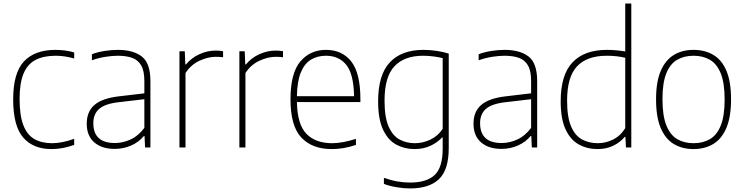

<svg xmlns="http://www.w3.org/2000/svg" viewBox="-20 -828 4178 1078"><path d="M269 9Q166.5 9 110.2 -55.8Q54 -120.5 54 -270Q54 -419.5 115 -483.8Q176 -548 291.5 -548Q317 -548 344.5 -544.5Q372 -541 396.5 -533.5V-499.5Q343.5 -515 292.5 -515Q225 -515 180 -491.8Q135 -468.5 112.5 -415.5Q90 -362.5 90 -272Q90 -180.5 110.8 -126Q131.5 -71.5 172.2 -47.8Q213 -24 272.5 -24Q299 -24 329.5 -29.8Q360 -35.5 396.5 -48.5V-14.5Q332.5 9 269 9Z M624 8Q551.5 8 509.2 -28.8Q467 -65.5 467 -133.5Q467 -201 510 -238.5Q553 -276 646.5 -287L790.5 -304V-373Q790.5 -429.5 773 -460.2Q755.5 -491 722.2 -503Q689 -515 641.5 -515Q611 -515 573 -509.2Q535 -503.5 496 -489.5V-523.5Q527 -535.5 566.5 -541.8Q606 -548 641.5 -548Q728.5 -548 776.5 -510.5Q824.5 -473 824.5 -373V0H794.5L791.5 -64H787.5Q760 -30.5 716.8 -11.2Q673.5 8 624 8ZM504 -136.5Q504 -25 625.5 -25Q669.5 -25 713 -44.8Q756.5 -64.5 790.5 -110V-271L645.5 -254Q570 -245.5 537 -216.8Q504 -188 504 -136.5Z M987.5 0V-540H1017.5L1020.5 -466.5H1024.5Q1055 -503.5 1100 -523.8Q1145 -544 1190.5 -544Q1213.5 -544 1232.5 -540.5V-506.5Q1222 -508 1212.2 -508.5Q1202.5 -509 1190 -509Q1147.5 -509 1099.8 -486.8Q1052 -464.5 1021.5 -418V0Z M1324 0V-540H1354L1357 -466.5H1361Q1391.5 -503.5 1436.5 -523.8Q1481.5 -544 1527 -544Q1550 -544 1569 -540.5V-506.5Q1558.5 -508 1548.8 -508.5Q1539 -509 1526.5 -509Q1484 -509 1436.2 -486.8Q1388.5 -464.5 1358 -418V0Z M1843 9Q1732.5 9 1671.8 -55.8Q1611 -120.5 1611 -270Q1611 -417.5 1666.2 -482.8Q1721.5 -548 1810.5 -548Q1900.5 -548 1952 -483Q2003.5 -418 2003.5 -270V-255H1647Q1649.5 -128 1701 -76Q1752.5 -24 1845 -24Q1902 -24 1978.5 -48.5V-14.5Q1942 -2 1908.8 3.5Q1875.5 9 1843 9ZM1810.5 -515Q1762 -515 1726 -493.2Q1690 -471.5 1669.2 -421.8Q1648.5 -372 1647 -288H1968Q1965.5 -413.5 1924 -464.2Q1882.5 -515 1810.5 -515Z M2282 230Q2248.5 230 2208.2 223.5Q2168 217 2135.5 204.5V170.5Q2175.5 184.5 2211.8 190.8Q2248 197 2282.5 197Q2375 197 2420.2 154.8Q2465.5 112.5 2465.5 6V-56.5H2462.5Q2437.5 -29 2398 -10Q2358.5 9 2307.5 9Q2251.5 9 2205 -16Q2158.5 -41 2130.8 -99.8Q2103 -158.5 2103 -259Q2103 -408 2168.8 -478Q2234.5 -548 2357.5 -548Q2394 -548 2431 -542.5Q2468 -537 2499.5 -527V3.5Q2499.5 126 2444.5 178Q2389.5 230 2282 230ZM2309.5 -24Q2353.5 -24 2395.8 -43.8Q2438 -63.5 2465.5 -104.5V-501.5Q2444.5 -507 2415.5 -511Q2386.5 -515 2355.5 -515Q2250 -515 2194.5 -455.8Q2139 -396.5 2139 -263Q2139 -170 2161.8 -118Q2184.5 -66 2223 -45Q2261.5 -24 2309.5 -24Z M2795.5 8Q2723 8 2680.8 -28.8Q2638.5 -65.5 2638.5 -133.5Q2638.5 -201 2681.5 -238.5Q2724.5 -276 2818 -287L2962 -304V-373Q2962 -429.5 2944.5 -460.2Q2927 -491 2893.8 -503Q2860.5 -515 2813 -515Q2782.5 -515 2744.5 -509.2Q2706.5 -503.5 2667.5 -489.5V-523.5Q2698.5 -535.5 2738 -541.8Q2777.5 -548 2813 -548Q2900 -548 2948 -510.5Q2996 -473 2996 -373V0H2966L2963 -64H2959Q2931.5 -30.5 2888.2 -11.2Q2845 8 2795.5 8ZM2675.5 -136.5Q2675.5 -25 2797 -25Q2841 -25 2884.5 -44.8Q2928 -64.5 2962 -110V-271L2817 -254Q2741.5 -245.5 2708.5 -216.8Q2675.5 -188 2675.5 -136.5Z M3335.5 9Q3277 9 3230 -16.8Q3183 -42.5 3155.5 -101.5Q3128 -160.5 3128 -259Q3128 -408 3194.5 -478Q3261 -548 3387.5 -548Q3414 -548 3441 -545.5Q3468 -543 3490.5 -539V-808H3524.5V0H3494.5L3491.5 -59.5H3487.5Q3463 -29.5 3423.8 -10.2Q3384.5 9 3335.5 9ZM3337 -24Q3380 -24 3421.5 -44.2Q3463 -64.5 3490.5 -108.5V-503.5Q3444.5 -515 3386 -515Q3276 -515 3220 -455.8Q3164 -396.5 3164 -263Q3164 -171 3186.2 -118.8Q3208.5 -66.5 3247.5 -45.2Q3286.5 -24 3337 -24Z M3874 9Q3811 9 3763.8 -19Q3716.5 -47 3690 -108.5Q3663.5 -170 3663.5 -270Q3663.5 -369.5 3690 -430.5Q3716.5 -491.5 3763.8 -519.8Q3811 -548 3874 -548Q3937 -548 3984.5 -520.2Q4032 -492.5 4058.2 -431.5Q4084.5 -370.5 4084.5 -270Q4084.5 -171 4058.2 -109.5Q4032 -48 3984.5 -19.5Q3937 9 3874 9ZM3874 -24Q3927 -24 3966.2 -47Q4005.5 -70 4027 -123.8Q4048.5 -177.5 4048.5 -268.5Q4048.5 -361.5 4027 -415.2Q4005.5 -469 3966.2 -492Q3927 -515 3874 -515Q3821 -515 3781.8 -492.2Q3742.5 -469.5 3721 -416.2Q3699.5 -363 3699.5 -271.5Q3699.5 -179 3721 -124.8Q3742.5 -70.5 3781.8 -47.2Q3821 -24 3874 -24Z"/></svg>

Font: Encode Sans Th
Style: Regular
Weight: 100
Designer: Multiple Designers
Foundry: Impallari Type
Version: Version 3.002; ttfautohint (v1.8.3) -l 8 -r 50 -G 200 -x 14 